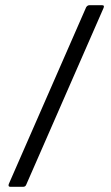

<svg xmlns="http://www.w3.org/2000/svg" viewBox="-20 -720 428 740"><path d="M14 -11 312 -692Q317 -700 325 -700H373Q384 -700 379 -689L81 -8Q78 0 69 0H20Q15 0 13.5 -3Q12 -6 14 -11Z"/></svg>

Font: Barlow
Style: Italic
Weight: 400
Italic angle: -7°
Designer: Jeremy Tribby
Foundry: Tribby Type
Version: Version 1.408